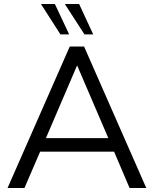

<svg xmlns="http://www.w3.org/2000/svg" viewBox="-20 -946 774 966"><path d="M632 0 554 -183H182L103 0H18L331 -712H403L716 0ZM211 -251H525L368 -617ZM284 -773 186 -926H256L328 -773ZM405 -773 306 -926H378L449 -773Z"/></svg>

Font: PRinguin Sans
Style: Regular
Weight: 400
Designer: Vernon Adams
Foundry: Vernon Adams
Version: ""